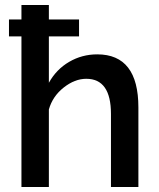

<svg xmlns="http://www.w3.org/2000/svg" viewBox="-20 -750 637 770"><path d="M535 -319V0H425V-293Q425 -434 326 -434Q280 -434 235.5 -399Q191 -364 176 -311V0H66V-604H16V-672H66V-730H176V-672H297V-604H176V-418Q206 -472 257.5 -502Q309 -532 370 -532Q535 -532 535 -319Z"/></svg>

Font: Raleway
Style: Regular
Weight: 600
Designer: Matt McInerney, Pablo Impallari, Rodrigo Fuenzalida
Foundry: Matt McInerney, Pablo Impallari, Rodrigo Fuenzalida
Version: Version 1.000;PS 001.001;hotconv 1.0.56; ttfautohint (v1.5)